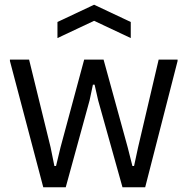

<svg xmlns="http://www.w3.org/2000/svg" viewBox="-20 -792 794 812"><path d="M223 -699 378 -772 533 -699V-631L378 -704L223 -631ZM22 -534V-540H103L194 -169L210 -90H217L236 -169L336 -540H418L520 -169L540 -90H547L564 -169L651 -540H731V-534L594 0H498L395 -368L380 -434H373L359 -368L258 0H163Z"/></svg>

Font: Encode Sans Narrow
Style: Regular
Weight: 400
Designer: Pablo Impallari, Andres Torresi
Foundry: Pablo Impallari, Andres Torresi
Version: Version 1.000; ttfautohint (v1.00) -l 8 -r 50 -G 200 -x 14 -